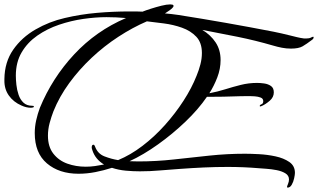

<svg xmlns="http://www.w3.org/2000/svg" viewBox="-123 -750 1446 873"><path d="M1185 103Q1182 103 1182 100Q1182 97 1186.5 86.5Q1191 76 1191 66Q1191 48 1174.5 38Q1158 28 1134.5 23.5Q1111 19 1089 17.5Q1067 16 1055 15Q985 9 913 9Q858 9 803.5 11.5Q749 14 695 18Q649 21 604 25Q559 29 513 29Q482 29 449 26Q416 23 386 13Q349 25 310.5 32.5Q272 40 234 40Q146 40 90.5 -7Q35 -54 35 -145Q35 -174 41.5 -203Q48 -232 58 -259Q114 -395 214 -502.5Q314 -610 450 -668Q428 -670 405.5 -671Q383 -672 361 -672Q312 -672 256 -664Q200 -656 145.5 -637.5Q91 -619 46.5 -588Q2 -557 -24.5 -512Q-51 -467 -51 -406Q-51 -388 -48.5 -364.5Q-46 -341 -38.5 -319Q-31 -297 -16 -283Q-1 -269 24 -269Q26 -269 28.5 -268.5Q31 -268 31 -265Q31 -262 25.5 -261Q20 -260 18 -260Q-3 -260 -25 -270Q-62 -286 -83 -316Q-104 -346 -103 -386V-391Q-102 -468 -63 -524Q-24 -580 38.5 -616Q101 -652 171 -668Q243 -685 317.5 -691.5Q392 -698 465 -698Q480 -698 495 -698Q510 -698 525 -697Q540 -703 563.5 -710.5Q587 -718 611 -724Q635 -730 651 -730Q654 -730 660 -729Q666 -728 666 -723Q666 -718 658 -711Q650 -704 640.5 -698Q631 -692 627 -689Q642 -688 657.5 -686Q673 -684 688 -682Q796 -665 904 -646Q1012 -627 1120 -606Q1139 -602 1157.5 -598Q1176 -594 1195 -589Q1211 -585 1227.5 -581Q1244 -577 1260 -575H1269Q1283 -575 1290.5 -579Q1298 -583 1301 -583Q1303 -583 1303 -580Q1303 -574 1296 -569Q1271 -550 1253 -539.5Q1235 -529 1200 -529Q1179 -529 1158.5 -533Q1138 -537 1118 -543Q1039 -566 958 -582.5Q877 -599 797 -614Q835 -591 857.5 -557Q880 -523 880 -477Q880 -437 865 -398Q850 -359 829 -326Q866 -333 901 -344Q936 -355 972 -364Q1008 -373 1046 -373Q1061 -373 1078.5 -370.5Q1096 -368 1109 -359Q1122 -350 1122 -330Q1122 -308 1103.5 -292Q1085 -276 1067 -268Q1063 -266 1061 -266Q1058 -266 1058 -268Q1058 -273 1066 -276Q1074 -279 1074 -290Q1074 -302 1062 -306.5Q1050 -311 1035.5 -312Q1021 -313 1013 -313Q973 -313 932.5 -311.5Q892 -310 851 -310H818Q779 -253 720.5 -197Q662 -141 595.5 -93.5Q529 -46 466 -17Q476 -17 486 -16.5Q496 -16 506 -16Q587 -16 668 -25Q749 -34 829.5 -42.5Q910 -51 991 -51Q1017 -51 1055 -49Q1093 -47 1130 -39Q1167 -31 1192.5 -13.5Q1218 4 1218 36Q1218 44 1214.5 60.5Q1211 77 1203.5 90Q1196 103 1185 103ZM267 8Q288 8 309 5Q330 2 350 -2Q310 -26 297 -67Q294 -75 294 -80Q294 -84 295.5 -88Q297 -92 302 -92Q305 -92 306.5 -89Q308 -86 309 -84Q321 -51 352 -39Q383 -27 414 -22Q470 -45 524.5 -86.5Q579 -128 626.5 -181Q674 -234 711.5 -292Q749 -350 771 -406Q781 -430 788 -456.5Q795 -483 795 -509Q795 -556 769.5 -583Q744 -610 704.5 -624Q665 -638 622 -643.5Q579 -649 545 -653Q480 -625 415.5 -583Q351 -541 294 -487.5Q237 -434 192 -372.5Q147 -311 120 -244Q110 -218 102.5 -190Q95 -162 95 -133Q95 -83 119.5 -51.5Q144 -20 183 -6Q222 8 267 8Z"/></svg>

Font: My Soul
Style: Regular
Weight: 400
Designer: Robert E. Leuschke
Foundry: Robert E. Leuschke
Version: Version 1.010; ttfautohint (v1.8.4.7-5d5b)